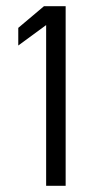

<svg xmlns="http://www.w3.org/2000/svg" viewBox="-20 -610 273 620"><path d="M39 -463 129 -529V-10H192V-590H122L39 -520Z"/></svg>

Font: Charger Sport
Style: LitExt
Weight: 300
Designer: Jasper
Foundry: Cannot Into Space Fonts
Version: Version 1.1